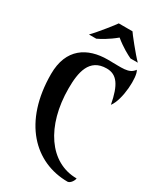

<svg xmlns="http://www.w3.org/2000/svg" viewBox="-237 -1054 975 1147"><g transform="rotate(30 250.5 -481.0)"><path d="M160.6 -481.4C160.6 -590.8 179.2 -698.2 299.3 -698.2C369.6 -698.2 405.3 -646.5 428.7 -522.5C475.1 -582.5 483.4 -747.1 458 -781.2C426.8 -736.3 376 -747.1 277.8 -747.1C138.7 -747.1 26.9 -679.7 26.9 -503.4C26.9 -173.3 207 4.9 434.6 4.9C454.1 2 469.7 -24.4 471.2 -39.1C284.2 -39.1 160.6 -223.6 160.6 -481.4ZM391.6 -820.8H441.9C407.2 -855 325.2 -958.5 320.8 -967.3H226.1C221.7 -958.5 139.6 -855 105 -820.8H155.3C178.2 -831.5 224.1 -856 272.9 -896.5C321.8 -856 368.7 -831.5 391.6 -820.8Z"/></g></svg>

Font: Amarante
Style: Regular
Weight: 400
Designer: Karolina Lach
Foundry: Sorkin Type Co.
Version: Version 1.001